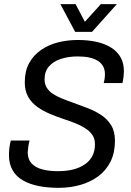

<svg xmlns="http://www.w3.org/2000/svg" viewBox="-20 -890 630 922"><path d="M262 12Q210 12 166.5 3.5Q123 -5 90.5 -23.5Q58 -42 40.5 -72.5Q23 -103 23 -146Q23 -160 25 -179Q27 -198 32 -215H122Q118 -201 116 -186.5Q114 -172 113 -159Q113 -126 131 -106Q149 -86 181.5 -77Q214 -68 258 -68Q300 -68 332.5 -76.5Q365 -85 388.5 -101.5Q412 -118 424 -142Q436 -166 436 -197Q436 -224 423.5 -242Q411 -260 389.5 -274Q368 -288 341 -298.5Q314 -309 284 -319Q251 -330 218 -344Q185 -358 158 -377.5Q131 -397 115 -425.5Q99 -454 99 -495Q99 -549 120 -587Q141 -625 177 -650Q213 -675 258.5 -686.5Q304 -698 354 -698Q403 -698 443.5 -689Q484 -680 513.5 -661.5Q543 -643 559 -615Q575 -587 575 -548Q575 -537 573.5 -523.5Q572 -510 568 -491H478Q482 -507 483 -516.5Q484 -526 484 -533Q484 -576 450.5 -597.5Q417 -619 353 -619Q310 -619 273.5 -607.5Q237 -596 215.5 -571.5Q194 -547 194 -509Q194 -486 204.5 -469Q215 -452 233 -440Q251 -428 275 -418Q299 -408 325 -399Q360 -386 396.5 -372.5Q433 -359 464 -339Q495 -319 513.5 -289Q532 -259 532 -214Q532 -157 511 -114.5Q490 -72 452.5 -44Q415 -16 366 -2Q317 12 262 12ZM541 -870 422 -737H341L270 -870H343L403 -756L362 -757L464 -870Z"/></svg>

Font: Archivo SemiCondensed
Style: Italic
Weight: 400
Width: 4
Italic angle: -10°
Designer: Hector Gatti
Foundry: Omnibus-Type
Version: Version 2.001